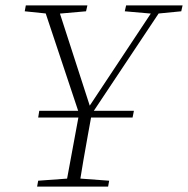

<svg xmlns="http://www.w3.org/2000/svg" viewBox="-20 -694 699 714"><path d="M473 -257H122L126 -282H478ZM72 -652 76 -674H305L300 -652L186 -642H169ZM118 0 122 -22 246 -31H264L386 -22L382 0ZM284 -242 140 -674H193L317 -291H307L311 -297L561 -674H590L303 -243ZM224 0 278 -292H325Q316 -241 307 -193Q298 -145 290 -97Q282 -49 274 0ZM444 -652 449 -674H659L654 -652L562 -643H547Z"/></svg>

Font: Source Serif 4 36pt Light
Style: Italic
Weight: 300
Italic angle: -12°
Designer: Frank Grießhammer
Foundry: Adobe Systems Incorporated
Version: Version 4.004;hotconv 1.0.116;makeotfexe 2.5.65601